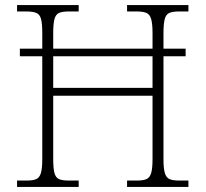

<svg xmlns="http://www.w3.org/2000/svg" viewBox="-20 -734 808 754"><path d="M47 0V-25H86Q109 -25 122 -30.5Q135 -36 140.5 -54Q146 -72 146 -109V-513H58V-543H146V-605Q146 -642 141 -660Q136 -678 122 -683.5Q108 -689 82 -689H47V-714H289V-689H250Q226 -689 212.5 -683.5Q199 -678 194 -659.5Q189 -641 189 -604V-543H579V-604Q579 -641 573.5 -659.5Q568 -678 554.5 -683.5Q541 -689 516 -689H479V-714H720V-689H683Q659 -689 645.5 -683.5Q632 -678 627 -659.5Q622 -641 622 -604V-543H709V-513H622V-108Q622 -72 627.5 -54Q633 -36 646 -30.5Q659 -25 683 -25H720V0H479V-25H518Q542 -25 555 -30.5Q568 -36 573.5 -54Q579 -72 579 -109V-358H189V-109Q189 -72 194 -54Q199 -36 212 -30.5Q225 -25 249 -25H289V0ZM189 -389H579V-513H189Z"/></svg>

Font: Noto Serif Tamil ExtraLight
Style: Italic
Weight: 200
Italic angle: -12°
Designer: Indian Type Foundry, Tom Grace, and the Monotype Design Team
Foundry: Monotype Imaging Inc.
Version: Version 2.003; ttfautohint (v1.8.4.7-5d5b)